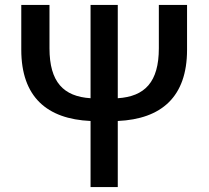

<svg xmlns="http://www.w3.org/2000/svg" viewBox="-20 -756 845 776"><path d="M622 -736V-561C622 -424 565 -366 456 -359V-736H346V-359C237 -366 180 -424 180 -561V-736H66V-555C66 -364 170 -275 346 -267V0H456V-267C632 -275 736 -364 736 -555V-736Z"/></svg>

Font: Spoqa Han Sans Neo Medium
Style: Regular
Weight: 500
Designer: [Spoqa Han Sans Neo] Dong-huui Kim  Younghwa Kang  Yujin Lee  [Noto Sans] Ryoko NISHIZUKA  (kana & ideographs); Paul D. 
Foundry: Spoqa (http://www.spoqa-han-sans.com)
Version: Version 1.000